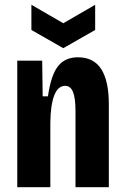

<svg xmlns="http://www.w3.org/2000/svg" viewBox="-20 -781 521 801"><path d="M52 0V-528H156L158 -379H180Q193 -469 222.5 -505.5Q252 -542 305 -542Q371 -542 402.5 -492.5Q434 -443 434 -347V0H295V-317Q295 -372 284.5 -397.5Q274 -423 252 -423Q222 -423 206.5 -383.5Q191 -344 190 -270V0ZM111 -761 244 -684 377 -761V-656L244 -580L111 -656Z"/></svg>

Font: Bricolage Grotesque 12pt Condensed Bricolage Grotesque 10pt Condensed Regular
Style: Bold
Weight: 700
Width: 3
Designer: Mathieu Triay
Foundry: Atelier Triay
Version: Version 1.001; ttfautohint (v1.8.4.7-5d5b);gftools[0.9.33.de